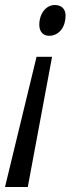

<svg xmlns="http://www.w3.org/2000/svg" viewBox="-41 -562 296 767"><path d="M155 -419C197 -419 221 -457 221 -499C221 -527 204 -542 178 -542C143 -542 116 -508 116 -463C116 -436 131 -419 155 -419ZM-21 185H70L167 -335H105Z"/></svg>

Font: Noto Sans ExtraCondensed
Style: Italic
Weight: 400
Width: 2
Italic angle: -12°
Designer: Monotype Design Team
Foundry: Monotype Imaging Inc.
Version: Version 2.013